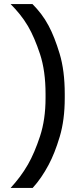

<svg xmlns="http://www.w3.org/2000/svg" viewBox="-20 -770 400 940"><path d="M297 -290Q297 -183 272.5 -101Q248 -19 218 37Q201 69 181.5 97.5Q162 126 140 150H32Q55 125 76.5 96.5Q98 68 117 35Q149 -21 176 -103Q203 -185 203 -290V-310Q203 -423 176 -505Q149 -587 117 -642Q98 -674 76.5 -700.5Q55 -727 32 -750H139Q161 -728 181 -702Q201 -676 218 -644Q247 -590 272 -507Q297 -424 297 -310Z"/></svg>

Font: Golos UI VF
Style: Regular
Weight: 400
Designer: A.Korolkova, Vitaly Kuzmin
Foundry: ParaType Ltd
Version: Version 2.000